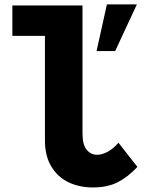

<svg xmlns="http://www.w3.org/2000/svg" viewBox="-20 -814 640 846"><path d="M178 -195.5V-656H34.5V-790H343.5V-226.5Q343.5 -176 362 -154Q380.5 -132 408 -132Q430.5 -132 455.2 -145.8Q480 -159.5 502 -185L585.5 -78.5Q544 -34.5 499 -11.2Q454 12 389 12Q331 12 283.2 -10.2Q235.5 -32.5 206.8 -79.2Q178 -126 178 -195.5ZM451 -794.5H583L487.5 -589H405.5Z"/></svg>

Font: JuliaMono Black
Style: Regular
Weight: 900
Monospace: yes
Designer: cormullion
Foundry: corm
Version: Version 0.054; ttfautohint (v1.8.4)